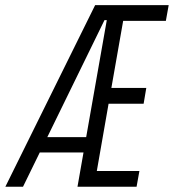

<svg xmlns="http://www.w3.org/2000/svg" viewBox="-39 -713 664 733"><path d="M256.8 0 279.8 -130.9H112.8L48.8 0H-18.6L324.2 -693.4H605L594.2 -633.3H431.2L386.2 -377.4H519.5L509.3 -316.9H375.5L330.6 -60.1H493.2L482.4 0ZM141.6 -189.5H290L368.7 -636.2H359.9Z"/></svg>

Font: Cascadia Mono Light
Style: Italic
Weight: 300
Italic angle: -10°
Monospace: yes
Designer: Aaron Bell
Foundry: Saja Typeworks
Version: Version 2404.023; ttfautohint (v1.8.4)